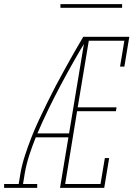

<svg xmlns="http://www.w3.org/2000/svg" viewBox="-54 -914 674 934"><path d="M-34 0V-19H37L46 -74Q54 -117 68 -159.5Q82 -202 98.5 -244.5Q115 -287 134.5 -328.5Q154 -370 174 -411Q194 -452 215.5 -493Q237 -534 259.5 -574.5Q282 -615 304.5 -655Q327 -695 351 -735H360L359 -730L369 -725Q335 -669 303 -612.5Q271 -556 240.5 -498.5Q210 -441 181.5 -382.5Q153 -324 128 -265H282L279 -246H120Q103 -204 89 -161Q75 -118 67 -74L58 -19H127V0ZM238 0 360 -735H575L551 -590H530L551 -716H378L324 -392H513L510 -373H321L263 -19H435L456 -145H477L453 0ZM240 -876V-894H540V-876Z"/></svg>

Font: Iosevka Curly Slab ThEx
Style: Italic
Weight: 100
Width: 7
Italic angle: -9°
Monospace: yes
Designer: Belleve Invis
Foundry: Belleve Invis
Version: Version 11.1.0; ttfautohint (v1.8.3)